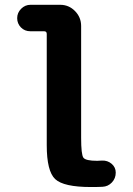

<svg xmlns="http://www.w3.org/2000/svg" viewBox="-20 -750 540 780"><path d="M394.5 -97.7Q417 -98.6 433.6 -84.5Q450.2 -70.3 450.2 -48.8Q450.2 -25.4 434.6 -8.8Q418.9 7.8 396.5 8.8Q381.8 9.8 349.6 9.8Q238.3 9.8 204.1 -22.5Q169.9 -54.7 169.9 -160.2V-612.3Q169.9 -623 159.2 -623H103.5Q80.1 -623 64.9 -638.7Q49.8 -654.3 49.8 -676.3Q49.8 -698.2 65.9 -714.4Q82 -730.5 103.5 -730.5H224.6Q259.8 -730.5 284.7 -705.1Q309.6 -679.7 309.6 -644.5V-190.4Q309.6 -122.1 318.8 -109.4Q328.1 -96.7 375 -96.7Q377.9 -96.7 384.3 -97.2Q390.6 -97.7 394.5 -97.7Z"/></svg>

Font: Rounded-X Mgen+ 1m bold
Style: Bold
Weight: 700
Designer: [Source Han Sans]
Ryoko NISHIZUKA  (kana & ideographs); Paul D. Hunt (Latin, Greek & Cyrillic); Wenlong ZHANG  (bopomofo
Version: Version 1.059.20150602